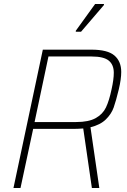

<svg xmlns="http://www.w3.org/2000/svg" viewBox="-20 -935 634 955"><path d="M193 -688H435Q515 -688 549 -659Q583 -630 583 -577Q583 -542 571 -491Q557 -433 545.5 -400.5Q534 -368 506.5 -341Q479 -314 430 -302L474 0H437L394 -296Q366 -294 349 -294H145L82 0H47ZM535 -491Q546 -540 546 -573Q546 -613 521 -633.5Q496 -654 436 -654H221L152 -328H359Q421 -328 456 -347.5Q491 -367 507 -400.5Q523 -434 535 -491ZM357 -777V-782L453 -915H497V-910L383 -777Z"/></svg>

Font: Saira Semi Condensed Thin
Style: Italic
Weight: 100
Width: 4
Italic angle: -12°
Designer: Hector Gatti with collaboration of the Omnibus-Type team
Foundry: Omnibus-Type
Version: Version 1.001; ttfautohint (v1.8)